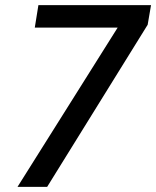

<svg xmlns="http://www.w3.org/2000/svg" viewBox="-20 -725 606 745"><path d="M48 0 463 -660V-618H115L129 -705H566L553 -629L163 0Z"/></svg>

Font: Nunito Sans 10pt SemiCondensed SemiBold
Style: Italic
Weight: 600
Width: 4
Italic angle: -9°
Designer: Vernon Adams
Foundry: Vernon Adams
Version: Version 3.101;gftools[0.9.27]